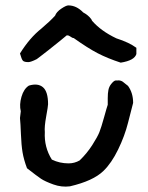

<svg xmlns="http://www.w3.org/2000/svg" viewBox="-20 -698 548 711"><path d="M239 -8Q208 -4 177.5 -15Q147 -26 132 -36Q117 -46 80 -75Q68 -107 63.5 -134Q59 -161 57.5 -201Q56 -241 54 -261L57 -286Q51 -310 59.5 -339.5Q68 -369 87 -381Q120 -391 139 -375Q158 -359 158 -312Q158 -305 151 -266.5Q144 -228 146 -209Q143 -153 172 -107Q201 -93 234 -93Q256 -93 275 -104Q302 -130 321.5 -160.5Q341 -191 348 -208.5Q355 -226 365.5 -264Q376 -302 379 -310Q379 -316 379 -334.5Q379 -353 381.5 -365Q384 -377 391 -386Q401 -399 408 -400Q411 -400 415 -400Q420 -401 425.5 -399.5Q431 -398 434.5 -395.5Q438 -393 444.5 -387.5Q451 -382 454 -380Q473 -354 473 -317L454 -243Q442 -195 417.5 -144.5Q393 -94 363 -65Q325 -28 239 -8ZM54 -500Q90 -558 133 -592Q166 -620 184 -640Q189 -654 207 -666Q225 -678 233 -678Q263 -678 288 -652Q307 -642 318 -627L321 -621Q354 -583 411 -556Q458 -541 485 -521V-498Q478 -474 427 -466Q378 -482 341.5 -501Q305 -520 253 -557Q248 -557 240 -563Q234 -567 231 -567H227L204 -548L159 -512L128 -488L116 -479Q94 -468 85 -468Q70 -468 65 -473Q60 -478 54 -500Z"/></svg>

Font: Excalifont
Style: Regular
Weight: 400
Designer: Your Own Font Foundry (Virgil); Ján Filípek / DizajnDesign (Excalifont, modifications)
Foundry: Your Own Font Foundry (Virgil); Ján Filípek / DizajnDesign (Excalifont, modifications)
Version: Version 1.000;Glyphs 3.2 (3227)